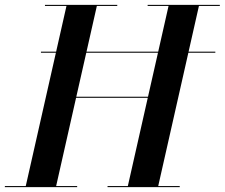

<svg xmlns="http://www.w3.org/2000/svg" viewBox="-61 -770 924 790"><path d="M-41 -4.5V0H256.5V-4.5H170L252 -367.5H547L465 -4.5H381.5V0H678.5V-4.5H590L714 -553H825V-557.5H715L757.5 -745.5H843.5V-750H546.5V-745.5H632.5L590 -557.5H295L337.5 -745.5H421.5V-750H124V-745.5H212.5L170 -557.5H107.5V-553H169L45 -4.5ZM253 -372 294 -553H589L548 -372Z"/></svg>

Font: Bodoni* 36pt Medium
Style: Italic
Weight: 500
Italic angle: -13°
Version: Version 2.3